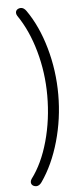

<svg xmlns="http://www.w3.org/2000/svg" viewBox="-59 -774 399 938"><g transform="rotate(-5 140.5 -305.0)"><path d="M55 110Q55 103 60 95Q113 25 142.5 -81Q172 -187 172 -305Q172 -417 142.5 -522.5Q113 -628 60 -705Q55 -713 55 -720Q55 -733 67 -739Q74 -742 80 -742Q95 -742 107 -725Q163 -645 194.5 -534Q226 -423 226 -305Q226 -187 194.5 -76Q163 35 107 115Q95 132 80 132Q74 132 67 129Q55 123 55 110Z"/></g></svg>

Font: Kodchasan ExtraLight
Style: Regular
Weight: 275
Version: Version 1.000; ttfautohint (v1.6)